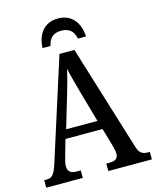

<svg xmlns="http://www.w3.org/2000/svg" viewBox="-132 -1001 887 1090"><g transform="rotate(-15 311.5 -455.5)"><path d="M187 -771H234C243 -819 272 -839 314 -839C357 -839 386 -819 395 -771H442C440 -846 399 -911 314 -911C229 -911 189 -846 187 -771ZM2 0H217V-44H192C156 -44 141 -60 141 -88C141 -105 147 -128 152 -144L179 -239H397L427 -136C432 -118 437 -97 437 -84C437 -58 421 -44 389 -44H367V0H623V-44H614C579 -44 562 -55 550 -94L359 -714H271L82 -121C62 -58 47 -44 16 -44H2ZM197 -291 255 -486C270 -536 282 -581 291 -622C299 -581 313 -534 328 -478L381 -291Z"/></g></svg>

Font: Noto Serif Condensed Medium
Style: Regular
Weight: 500
Width: 3
Designer: Monotype Design Team
Foundry: Monotype Imaging Inc.
Version: Version 2.015